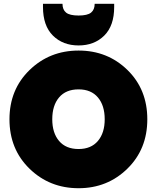

<svg xmlns="http://www.w3.org/2000/svg" viewBox="-20 -987 828 1014"><path d="M395 7Q242 7 136 -96Q30 -199 30 -357Q30 -514 136 -617Q242 -720 395 -720Q548 -720 653 -617.5Q758 -515 758 -357Q758 -199 652.5 -96Q547 7 395 7ZM256 -357Q256 -285 292 -242.5Q328 -200 395 -200Q461 -200 497 -242.5Q533 -285 533 -357Q533 -430 497 -472.5Q461 -515 395 -515Q328 -515 292 -472.5Q256 -430 256 -357ZM583 -950Q583 -851 530.5 -799Q478 -747 395 -747Q312 -747 259.5 -799Q207 -851 207 -950V-967H310Q310 -936 329 -920.5Q348 -905 395 -905Q442 -905 461 -920.5Q480 -936 480 -967H583Z"/></svg>

Font: Poppins Black
Style: Regular
Weight: 900
Designer: Ninad Kale (Devanagari), Jonny Pinhorn (Latin)
Foundry: Indian Type Foundry
Version: Version 3.200;PS 1.000;hotconv 16.6.54;makeotf.lib2.5.65590